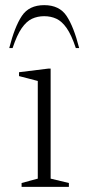

<svg xmlns="http://www.w3.org/2000/svg" viewBox="-20 -727 342 747"><path d="M64 0V-15L127 -32V-412L54 -431V-446L167 -460H177V-32L248 -15V0ZM16 -540Q37 -623 65 -665Q93 -707 152 -707Q211 -707 239 -665Q267 -623 288 -540H275Q258 -591 239.5 -617.5Q221 -644 199.5 -654Q178 -664 152 -664Q126 -664 104.5 -654Q83 -644 64.5 -617.5Q46 -591 29 -540Z"/></svg>

Font: Spectral ExtraLight
Style: Regular
Weight: 275
Designer: Jean-Baptiste Levee
Foundry: Production Type
Version: Version 2.001